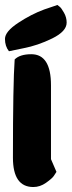

<svg xmlns="http://www.w3.org/2000/svg" viewBox="-20 -752 288 772"><path d="M16 -546Q0 -566 0 -595.5Q0 -625 53 -660Q106 -695 158 -714L211 -732Q215 -729 221 -724Q227 -719 237.5 -700.5Q248 -682 248 -661Q248 -626 190 -597.5Q132 -569 74 -558ZM32 -118Q32 -418 39 -513Q60 -534 106 -534Q185 -534 185 -409V-112L207 -61Q203 -54 196 -44Q189 -34 165 -17Q141 0 114 0Q32 0 32 -118Z"/></svg>

Font: Chela One Cyrilic
Style: Regular
Weight: 400
Designer: Miguel Hernandez
Foundry: LatinoType
Version: Version 1.001